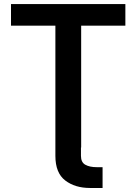

<svg xmlns="http://www.w3.org/2000/svg" viewBox="-20 -727 672 946"><path d="M457 96.7H485.4V199.2H423.8Q349.6 199.2 301.3 162.1Q252.9 125 252.9 41V-600.6H34.2V-707H597.7V-600.6H379.9V0H378.9V41Q378.9 72.8 400.4 84.7Q421.9 96.7 457 96.7Z"/></svg>

Font: Pretendard JP SemiBold
Style: Regular
Weight: 600
Designer: Base glyphs from Inter by Rasmus Andersson; Hangeul glyphs from Noto Sans CJK(Source Han Sans) by Jang Soo-young and Kan
Foundry: Kil Hyung-jin
Version: Version 1.309